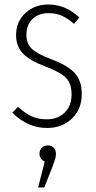

<svg xmlns="http://www.w3.org/2000/svg" viewBox="-20 -552 423 845"><path d="M192.9 -532.2Q269 -532.2 329.1 -475.1L306.2 -446.8Q277.3 -471.7 252 -482.9Q226.6 -494.1 193.8 -494.1Q149.9 -494.1 123 -468.5Q96.2 -442.9 96.2 -397.9Q96.2 -360.4 119.9 -337.4Q143.6 -314.5 204.1 -292Q277.3 -264.6 308.6 -231Q339.8 -197.3 339.8 -138.2Q339.8 -71.3 296.6 -30Q253.4 11.2 187 11.2Q101.6 11.2 34.2 -56.2L59.1 -82Q89.4 -54.2 118.4 -40.5Q147.5 -26.9 186 -26.9Q233.9 -26.9 264.4 -56.2Q294.9 -85.4 294.9 -137.2Q294.9 -184.1 271 -209Q247.1 -233.9 179.2 -259.8Q109.9 -285.6 80.3 -317.1Q50.8 -348.6 50.8 -397.9Q50.8 -456.1 91.3 -494.1Q131.8 -532.2 192.9 -532.2ZM190.9 87.9Q206.5 87.9 216.3 98.1Q226.1 108.4 226.1 125Q226.1 128.9 225.6 133.1Q225.1 137.2 224.6 140.1Q224.1 143.1 222.2 149.2Q220.2 155.3 219 158.7Q217.8 162.1 214.4 171.6Q210.9 181.2 209 187L174.8 272.9H147.9L176.8 159.2Q153.8 147.9 153.8 125Q153.8 108.9 163.8 98.4Q173.8 87.9 190.9 87.9Z"/></svg>

Font: Fira Sans Compressed ExtraLight
Style: Regular
Weight: 250
Width: 1
Designer: Carrois Corporate & Edenspiekermann AG
Foundry: Carrois Corporate GbR & Edenspiekermann AG
Version: Version 4.203;PS 004.203;hotconv 1.0.88;makeotf.lib2.5.64775